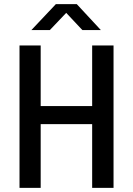

<svg xmlns="http://www.w3.org/2000/svg" viewBox="-20 -905 640 925"><path d="M74 0V-686H176V-394H424V-686H527V0H424V-307H176V0ZM131 -760 249 -885H350L466 -760H377L299 -843L220 -760Z"/></svg>

Font: Chivo Mono
Style: Regular
Weight: 400
Monospace: yes
Designer: Hector Gatti
Foundry: Omnibus-Type
Version: Version 1.008; ttfautohint (v1.8.4.7-5d5b)